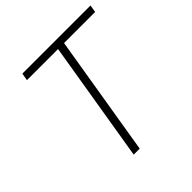

<svg xmlns="http://www.w3.org/2000/svg" viewBox="-191 -878 1027 1027"><g transform="rotate(-45 322.5 -364.0)"><path d="M121.6 -685.5 128.9 -727.5H644.5L637.2 -685.5H402.3L289.1 0H243.7L356.9 -685.5Z"/></g></svg>

Font: Inter 17pt ExtraLight
Style: Italic
Weight: 250
Italic angle: -9.3988°
Version: Version 4.001;git-66647c0bb